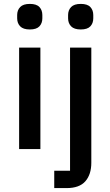

<svg xmlns="http://www.w3.org/2000/svg" viewBox="-20 -764 566 984"><path d="M133 -613Q99 -613 83.5 -629Q68 -645 68 -670V-687Q68 -712 83.5 -728Q99 -744 133 -744Q167 -744 182 -728Q197 -712 197 -687V-670Q197 -645 182 -629Q167 -613 133 -613ZM78 0V-520H187V0ZM339 111V-520H448V70Q448 130 417.5 165Q387 200 321 200H258V111ZM394 -613Q360 -613 344.5 -629Q329 -645 329 -670V-687Q329 -712 344.5 -728Q360 -744 394 -744Q428 -744 443 -728Q458 -712 458 -687V-670Q458 -645 443 -629Q428 -613 394 -613Z"/></svg>

Font: IBM Plex Sans Medium
Style: Regular
Weight: 500
Designer: Mike Abbink, Paul van der Laan, Pieter van Rosmalen
Foundry: Bold Monday
Version: Version 3.201